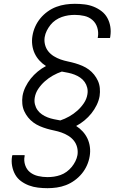

<svg xmlns="http://www.w3.org/2000/svg" viewBox="-20 -843 640 1006"><path d="M229 143Q204 143 179 140Q154 137 131.5 128.5Q109 120 90 106Q71 92 59.5 71.5Q48 51 43.5 26.5Q39 2 43 -23Q44 -25 44 -26.5Q44 -28 45 -30H109Q109 -29 109 -28Q109 -27 109 -25Q104 -1 112 22.5Q120 46 138 60Q156 74 180 79.5Q204 85 229 85Q246 85 263 82.5Q280 80 297 74Q314 68 329 57Q344 46 355.5 32Q367 18 375 2Q383 -14 386 -31Q389 -52 384 -71.5Q379 -91 367 -106Q355 -121 338 -131.5Q321 -142 302.5 -148.5Q284 -155 264.5 -159Q245 -163 226 -168.5Q207 -174 188.5 -182Q170 -190 154.5 -201.5Q139 -213 127 -228Q115 -243 107 -260.5Q99 -278 97 -298.5Q95 -319 98 -340Q102 -364 113.5 -387.5Q125 -411 141 -431Q157 -451 177.5 -468Q198 -485 221 -497Q202 -509 186.5 -526Q171 -543 161.5 -563.5Q152 -584 149 -607.5Q146 -631 150 -655Q154 -680 164.5 -703.5Q175 -727 191.5 -747Q208 -767 229.5 -782.5Q251 -798 275 -807Q299 -816 323.5 -819.5Q348 -823 372 -823Q398 -823 423 -820Q448 -817 470.5 -808Q493 -799 512 -784.5Q531 -770 542.5 -749Q554 -728 558 -703.5Q562 -679 558 -653Q558 -651 557.5 -648.5Q557 -646 556 -644H492Q492 -646 492.5 -647.5Q493 -649 493 -650Q497 -675 489.5 -699Q482 -723 464 -738.5Q446 -754 422 -759.5Q398 -765 372 -765Q355 -765 338 -762.5Q321 -760 304 -754Q287 -748 271.5 -737.5Q256 -727 244.5 -712.5Q233 -698 225 -682Q217 -666 214 -648Q211 -628 216 -608.5Q221 -589 233 -574Q245 -559 262 -548.5Q279 -538 297.5 -531.5Q316 -525 335.5 -521Q355 -517 374 -511.5Q393 -506 411.5 -498Q430 -490 445.5 -478.5Q461 -467 473 -452Q485 -437 493 -419.5Q501 -402 503 -381.5Q505 -361 502 -340Q498 -316 486.5 -292.5Q475 -269 459 -249Q443 -229 422.5 -212Q402 -195 379 -183Q398 -171 413.5 -154Q429 -137 438.5 -116.5Q448 -96 451 -72.5Q454 -49 450 -25Q446 0 435.5 23.5Q425 47 408.5 67Q392 87 370.5 102.5Q349 118 325.5 127Q302 136 277.5 139.5Q253 143 229 143ZM296 -212Q320 -220 343 -233Q366 -246 385.5 -263.5Q405 -281 419.5 -302.5Q434 -324 438 -349Q441 -367 437 -383.5Q433 -400 423.5 -413.5Q414 -427 400 -436.5Q386 -446 370.5 -452Q355 -458 338 -461.5Q321 -465 304 -468Q280 -460 257 -447Q234 -434 214.5 -416.5Q195 -399 180.5 -377.5Q166 -356 162 -331Q159 -313 163 -296.5Q167 -280 176.5 -266.5Q186 -253 200 -243.5Q214 -234 229.5 -228Q245 -222 262 -218.5Q279 -215 296 -212Z"/></svg>

Font: Iosevka Slab Light Extended
Style: Italic
Weight: 300
Width: 7
Italic angle: -9°
Monospace: yes
Designer: Belleve Invis
Foundry: Belleve Invis
Version: Version 11.1.0; ttfautohint (v1.8.3)